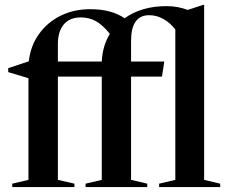

<svg xmlns="http://www.w3.org/2000/svg" viewBox="-20 -763 936 783"><path d="M283.5 0H30V-14L96 -29.5V-444L13.5 -469V-485L97.5 -513Q104.5 -576 138.8 -624Q173 -672 227 -698.8Q281 -725.5 348 -725.5Q435 -725.5 488 -688.5Q557.5 -738 658.5 -738Q706 -738 745.5 -722.5L808 -743H812.5V-29.5L878 -14V0H629V-14L695 -29.5V-643Q675 -669 647.2 -685Q619.5 -701 588.5 -701Q514.5 -701 514.5 -596.5V-512H650L640.5 -450.5H514.5V-29.5L580.5 -14V0H329V-14L395 -29.5V-450.5H216V-29.5L283.5 -14ZM216 -583V-512H395Q398 -575.5 428 -625Q398 -662 370.8 -677Q343.5 -692 309.5 -692Q264.5 -692 240.2 -663.5Q216 -635 216 -583Z"/></svg>

Font: Newsreader Display Medium
Style: Regular
Weight: 500
Designer: Hugues Gentile
Foundry: Production Type
Version: Version 1.001